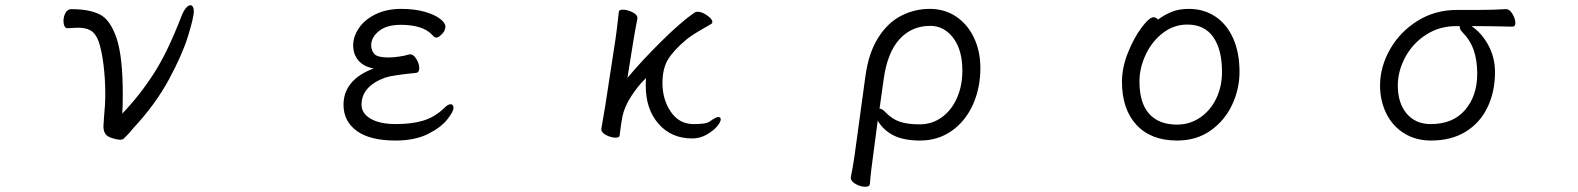

<svg xmlns="http://www.w3.org/2000/svg" viewBox="-20 -520 6040 735"><path d="M223 -439Q223 -457 231 -471Q239 -485 253 -485Q321 -485 361.5 -465Q402 -445 426 -374.5Q450 -304 450 -159Q450 -109 448 -85Q515 -155 568.5 -238Q622 -321 675 -459Q683 -479 692 -489.5Q701 -500 709 -500Q715 -500 718.5 -493.5Q722 -487 722 -476Q722 -455 700.5 -384Q679 -313 627 -216.5Q575 -120 490 -29Q486 -25 474 -10Q460 5 454.5 10Q449 15 439 15Q430 15 410 9Q390 3 383 -8Q376 -19 376 -37Q376 -45 378 -69Q383 -119 383 -160Q383 -219 376 -274Q369 -329 357 -363Q346 -392 327.5 -403Q309 -414 278 -414Q268 -414 238 -412H237Q231 -412 227 -420Q223 -428 223 -439Z M1585 -259Q1585 -242 1572 -241Q1482 -232 1455 -223Q1364 -190 1364 -119Q1364 -86 1399 -65.5Q1434 -45 1496 -45Q1557 -45 1601 -58.5Q1645 -72 1681 -107Q1695 -121 1705 -121Q1716 -121 1716 -107Q1716 -93 1692 -62.5Q1668 -32 1618 -7Q1568 18 1494 18Q1396 18 1345.5 -19Q1295 -56 1295 -119Q1295 -214 1410 -258Q1372 -265 1352 -288.5Q1332 -312 1332 -347Q1332 -380 1354 -412.5Q1376 -445 1418 -465.5Q1460 -486 1516 -486Q1567 -486 1605.5 -475Q1644 -464 1664.5 -448Q1685 -432 1685 -419Q1685 -400 1669 -387Q1658 -376 1650 -376Q1645 -376 1640.5 -380Q1636 -384 1632 -389Q1596 -425 1514 -425Q1460 -425 1430.5 -401Q1401 -377 1401 -347Q1401 -327 1413 -313.5Q1425 -300 1467 -300Q1486 -300 1509 -303.5Q1532 -307 1548 -312H1551Q1563 -312 1574 -294Q1585 -276 1585 -259Z M2297 -115 2336 -369Q2342 -409 2349 -475Q2350 -483 2364 -483Q2381 -483 2400.5 -473.5Q2420 -464 2420 -452V-449Q2413 -414 2404 -360L2382 -222Q2438 -289 2513 -363Q2588 -437 2639 -472Q2644 -475 2651 -475Q2667 -475 2687 -461Q2707 -447 2707 -436Q2707 -431 2702 -428L2671 -410Q2632 -388 2608 -369Q2558 -327 2537 -292Q2516 -257 2516 -202Q2516 -139 2548 -92Q2580 -45 2635 -45Q2658 -45 2673.5 -47Q2689 -49 2700 -57Q2705 -61 2714.5 -66.5Q2724 -72 2730 -72Q2739 -72 2739 -63Q2739 -52 2723.5 -34.5Q2708 -17 2683 -3.5Q2658 10 2630 10Q2550 10 2501 -46Q2452 -102 2452 -192Q2452 -211 2453 -221Q2425 -195 2398 -154Q2371 -113 2363 -75Q2358 -52 2352 -1Q2351 7 2337 7Q2320 7 2301 -2.5Q2282 -12 2282 -25V-27Z M3252 71 3293 -229Q3305 -317 3341.5 -375Q3378 -433 3429.5 -459.5Q3481 -486 3539 -486Q3597 -486 3641 -456Q3685 -426 3709 -374.5Q3733 -323 3733 -260Q3733 -182 3704 -118.5Q3675 -55 3622.5 -18.5Q3570 18 3502 18Q3441 18 3402 -1Q3363 -20 3340 -58L3322 79Q3319 99 3315.5 128.5Q3312 158 3310 184Q3309 195 3292 195Q3274 195 3255.5 184.5Q3237 174 3237 161V158Q3245 121 3252 71ZM3369 -91Q3395 -64 3424.5 -54Q3454 -44 3501 -44Q3547 -44 3584 -70Q3621 -96 3642.5 -143Q3664 -190 3664 -250Q3664 -329 3629 -375Q3594 -421 3541 -421Q3470 -421 3423.5 -370Q3377 -319 3363 -218L3347 -104Q3357 -104 3369 -91Z M4531 -486Q4588 -486 4632 -457Q4676 -428 4700.5 -373.5Q4725 -319 4725 -245Q4725 -179 4696.5 -118.5Q4668 -58 4614 -20Q4560 18 4486 18Q4386 18 4330.5 -42Q4275 -102 4275 -207Q4275 -261 4298 -318.5Q4321 -376 4350.5 -415Q4380 -454 4396 -454Q4406 -454 4413 -445Q4437 -463 4465 -474.5Q4493 -486 4531 -486ZM4486 -43Q4534 -43 4573.5 -69.5Q4613 -96 4635.5 -142Q4658 -188 4658 -245Q4658 -330 4624.5 -378Q4591 -426 4525 -426Q4474 -426 4432 -394Q4390 -362 4366 -311Q4342 -260 4342 -208Q4342 -126 4379 -84.5Q4416 -43 4486 -43Z M5781 -432Q5781 -418 5770 -418Q5682 -420 5644 -420H5613Q5652 -394 5677.5 -347Q5703 -300 5703 -244Q5703 -169 5674.5 -109.5Q5646 -50 5591 -16Q5536 18 5458 18Q5400 18 5355.5 -9.5Q5311 -37 5287 -85.5Q5263 -134 5263 -193Q5263 -263 5300.5 -330Q5338 -397 5405.5 -439.5Q5473 -482 5558 -482H5640Q5694 -482 5745 -485H5746Q5759 -485 5770 -466.5Q5781 -448 5781 -432ZM5457 -45Q5542 -45 5588.5 -99Q5635 -153 5635 -238Q5635 -289 5621.5 -328Q5608 -367 5578 -397Q5568 -407 5568 -417V-420H5554Q5490 -420 5439 -387Q5388 -354 5359.5 -301Q5331 -248 5331 -193Q5331 -125 5365 -85Q5399 -45 5457 -45Z"/></svg>

Font: Iansui 0.93
Style: Regular
Weight: 400
Designer: But Ko / Fontworks Inc.
Foundry: zi-hi.com / Fontworks Inc.
Version: Version 0.931